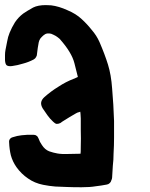

<svg xmlns="http://www.w3.org/2000/svg" viewBox="-24 -748 604 772"><path d="M207 -130.9Q223.6 -127.9 250 -128.9Q277.3 -129.9 300.8 -129.9Q299.8 -129.9 299.8 -129.9Q300.8 -132.8 300.8 -161.1Q301.8 -190.4 300.8 -223.6Q300.8 -250 300.8 -271.5Q299.8 -293.9 298.8 -298.8Q298.8 -298.8 293 -296.9Q287.1 -295.9 279.3 -291Q267.6 -284.2 255.9 -277.3Q244.1 -269.5 232.4 -262.7Q228.5 -259.8 224.6 -257.8Q221.7 -254.9 217.8 -252.9Q209 -249 203.1 -250Q197.3 -251 189.5 -258.8Q176.8 -270.5 167 -284.2Q157.2 -297.9 147.5 -312.5Q139.6 -326.2 141.6 -336.9Q143.6 -347.7 154.3 -357.4Q180.7 -380.9 210.9 -399.4Q240.2 -418.9 273.4 -431.6Q277.3 -432.6 280.3 -434.6Q284.2 -436.5 289.1 -438.5Q286.1 -450.2 275.4 -493.2Q264.6 -537.1 215.8 -591.8Q208 -598.6 200.2 -603.5Q191.4 -608.4 181.6 -612.3Q173.8 -614.3 166 -613.3Q158.2 -612.3 151.4 -606.4Q144.5 -600.6 138.7 -593.8Q133.8 -586.9 131.8 -578.1Q129.9 -567.4 127.9 -555.7Q126 -544.9 125 -533.2Q125 -524.4 121.1 -518.6Q118.2 -512.7 111.3 -508.8Q90.8 -498 68.4 -492.2Q46.9 -485.4 24.4 -482.4Q9.8 -480.5 2.9 -485.4Q-2.9 -490.2 -3.9 -505.9Q-3.9 -511.7 -3.9 -518.6Q-3.9 -522.5 -3.9 -526.4Q-3.9 -537.1 -2 -546.9Q1 -564.5 4.9 -582Q7.8 -599.6 14.6 -616.2Q23.4 -637.7 36.1 -658.2Q49.8 -678.7 69.3 -693.4Q83 -703.1 109.4 -717.8Q128.9 -727.5 160.2 -727.5Q169.9 -727.5 181.6 -726.6Q212.9 -722.7 247.1 -707Q282.2 -692.4 304.7 -670.9Q326.2 -651.4 344.7 -627.9Q364.3 -605.5 376 -579.1Q397.5 -529.3 410.2 -488.3Q422.9 -447.3 426.8 -392.6Q429.7 -360.4 431.6 -327.1Q433.6 -293.9 434.6 -261.7Q434.6 -242.2 434.6 -221.7Q434.6 -209 434.6 -195.3Q434.6 -163.1 432.6 -129.9Q432.6 -105.5 429.7 -82Q427.7 -58.6 426.8 -34.2Q425.8 -31.2 425.8 -28.3Q424.8 -26.4 423.8 -23.4Q421.9 -15.6 417 -11.7Q412.1 -6.8 405.3 -5.9Q393.6 -3.9 382.8 -2Q371.1 0 360.4 1Q337.9 4.9 303.7 4.9Q268.6 4.9 246.1 3.9Q221.7 2.9 198.2 2Q173.8 0 149.4 -4.9Q115.2 -11.7 88.9 -30.3Q61.5 -48.8 42 -76.2Q26.4 -98.6 19.5 -124Q13.7 -148.4 12.7 -174.8Q11.7 -183.6 15.6 -188.5Q19.5 -194.3 27.3 -196.3Q36.1 -199.2 44.9 -201.2Q53.7 -203.1 62.5 -204.1Q74.2 -205.1 86.9 -206.1Q98.6 -206.1 110.4 -206.1Q118.2 -206.1 123 -202.1Q127.9 -199.2 130.9 -191.4Q133.8 -184.6 136.7 -177.7Q140.6 -170.9 144.5 -165Q156.2 -146.5 173.8 -139.6Q190.4 -133.8 207 -130.9Z"/></svg>

Font: KARPATY Font
Style: Regular
Weight: 400
Designer: Inna Sieryk
Version: Version 1.1